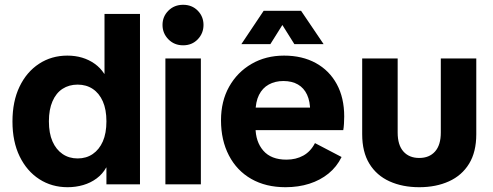

<svg xmlns="http://www.w3.org/2000/svg" viewBox="-20 -769 2055 801"><path d="M262 12Q196 12 144 -21.5Q92 -55 62 -116.5Q32 -178 32 -262Q32 -346 61.5 -407.5Q91 -469 143 -503Q195 -537 261 -537Q294 -537 322.5 -528.5Q351 -520 375 -503Q399 -486 415 -461H416V-711H564V0H424V-70H423Q408 -43 383 -24.5Q358 -6 327 3Q296 12 262 12ZM304 -108Q340 -108 367 -126.5Q394 -145 409 -179Q424 -213 424 -263Q424 -312 409 -346Q394 -380 367 -398Q340 -416 304 -416Q268 -416 241 -398.5Q214 -381 199 -346.5Q184 -312 184 -263Q184 -213 199 -179Q214 -145 241 -126.5Q268 -108 304 -108Z M670 0V-525H818V0ZM744 -580Q707 -580 682.5 -605Q658 -630 658 -665Q658 -700 682.5 -724.5Q707 -749 744 -749Q781 -749 805 -724.5Q829 -700 829 -665Q829 -630 805 -605Q781 -580 744 -580Z M1171 12Q1089 12 1028.5 -22.5Q968 -57 935 -120.5Q902 -184 902 -267Q902 -347 936 -407.5Q970 -468 1029.5 -502.5Q1089 -537 1165 -537Q1241 -537 1297.5 -506Q1354 -475 1385 -418Q1416 -361 1416 -283Q1416 -269 1415 -252.5Q1414 -236 1412 -226H972V-320H1317L1274 -305Q1274 -346 1261 -374Q1248 -402 1223 -416.5Q1198 -431 1162 -431Q1128 -431 1101.5 -416.5Q1075 -402 1060.5 -373Q1046 -344 1046 -301V-238Q1046 -178 1078.5 -140.5Q1111 -103 1175 -103Q1215 -103 1245.5 -120Q1276 -137 1294 -172L1405 -114Q1385 -73 1350.5 -45Q1316 -17 1270.5 -2.5Q1225 12 1171 12ZM1080 -724H1236L1330 -585H1208L1129 -711H1187L1108 -585H987Z M1729 12Q1659 12 1605 -12.5Q1551 -37 1521 -86Q1491 -135 1491 -209V-525H1639V-216Q1639 -164 1663 -137Q1687 -110 1729 -110Q1771 -110 1795 -137Q1819 -164 1819 -216V-525H1967V-209Q1967 -135 1937 -86Q1907 -37 1853 -12.5Q1799 12 1729 12Z"/></svg>

Font: TikTok Sans 24pt
Style: Bold
Weight: 700
Version: Version 4.000